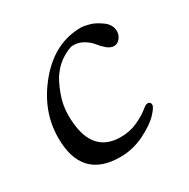

<svg xmlns="http://www.w3.org/2000/svg" viewBox="-111 -538 641 652"><g transform="rotate(-30 209.0 -212.0)"><path d="M32 -149Q32 -256 107.5 -346Q183 -436 286 -436Q296 -436 317 -430.5Q338 -425 362 -407.5Q386 -390 386 -364Q386 -349 376 -337Q366 -325 353 -325Q339 -325 325.5 -336.5Q312 -348 302 -361Q292 -374 273.5 -385.5Q255 -397 231 -397Q223 -397 203.5 -387.5Q184 -378 166 -362Q156 -353 143 -335.5Q130 -318 115 -279Q100 -240 100 -199Q100 -46 218 -46Q254 -46 283.5 -59.5Q313 -73 329.5 -86.5Q346 -100 352 -100Q365 -100 365 -87Q365 -78 344 -55.5Q323 -33 278 -10.5Q233 12 183 12Q32 12 32 -149Z"/></g></svg>

Font: OFL Sorts Mill Goudy TT
Style: Italic
Weight: 500
Italic angle: -6°
Version: Version 003.000